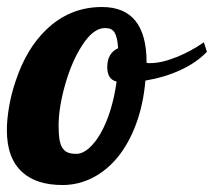

<svg xmlns="http://www.w3.org/2000/svg" viewBox="-34 -529 616 553"><path d="M31.2 -32.2Q-14.2 -72.3 -14.2 -153.8Q-14.2 -184.6 -7.8 -221.9Q-1.5 -259.3 11.7 -297.4Q42 -388.2 98.1 -442.4Q166 -508.8 259.8 -508.8Q388.2 -508.8 388.2 -349.1V-348.1Q391.1 -347.2 393.1 -347.2H398.9Q432.1 -347.2 477.5 -365.7Q517.6 -382.3 553.2 -407.2L562 -379.9Q532.7 -349.1 486.6 -327.6Q440.4 -306.2 384.8 -296.9Q378.9 -229 358.4 -173.1Q337.9 -117.2 305.7 -77.1Q273.9 -38.1 232.9 -17.1Q191.9 3.9 146 3.9Q71.8 3.9 31.2 -32.2ZM256.3 -146Q272.5 -174.3 284.2 -212.4Q295.9 -250.5 301.8 -293.9Q287.1 -297.9 281 -308.6Q274.9 -319.3 274.9 -335.9Q274.9 -356.4 283.2 -370.1Q291.5 -383.8 306.2 -390.1Q304.2 -421.9 295.9 -435.5Q291.5 -442.4 284.9 -445.3Q278.3 -448.2 268.1 -448.2Q234.4 -448.2 202.1 -397.5Q172.4 -351.6 153.3 -284.2Q134.8 -218.3 134.8 -167Q134.8 -142.1 137.5 -126.5Q140.1 -110.8 146.5 -102.1Q152.3 -93.3 161.6 -89.6Q170.9 -85.9 186 -85.9Q203.6 -85.9 221.9 -101.8Q240.2 -117.7 256.3 -146Z"/></svg>

Font: Pattaya
Style: Regular
Weight: 400
Designer: Pablo Impallari / Thai characters Designed by Thanarat Vachiruckul and Suppakit Chalermlarp
Foundry: Pablo Impallari
Version: Version 2.001